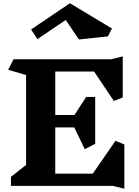

<svg xmlns="http://www.w3.org/2000/svg" viewBox="-20 -1154 860 1192"><path d="M680 0H48V-56L142 -130V-688L31 -721L64 -786H670L742 -804V-549L687 -527L564 -710H323V-440H442L515 -552H571V-261L506 -228L441 -363H323V-76H556L697 -280L752 -257V18ZM650 -928 470 -909 388 -1030 212 -911 173 -971 414 -1134 675 -977Z"/></svg>

Font: InknutAntiqua
Style: Bold
Weight: 700
Designer: Claus Eggers Srensen
Foundry: Claus Eggers Srensen
Version: Version 1.000; ttfautohint (v1.2) -l 7 -r 28 -G 50 -x 13 -D 